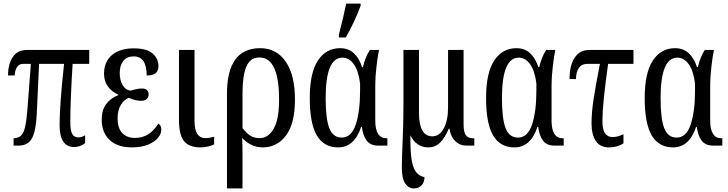

<svg xmlns="http://www.w3.org/2000/svg" viewBox="-20 -816 4082 1076"><path d="M314 -114Q314 -229 339 -458H199L186 -177Q182 -85 160 -42.5Q138 0 84 0H56V-41Q82 -42 97 -55.5Q112 -69 120 -102Q128 -135 133 -195L153 -458H110Q67 -458 62 -393H25Q25 -455 51 -495.5Q77 -536 131 -536H480V-458H387Q374 -252 374 -129Q374 -86 384.5 -66Q395 -46 417 -46Q439 -46 457 -58V-14Q430 8 394 8Q356 8 335 -22Q314 -52 314 -114Z M550 -144Q550 -200 575.5 -233.5Q601 -267 643 -283V-286Q607 -301 585 -331Q563 -361 563 -402Q563 -470 607.5 -507.5Q652 -545 730 -545Q802 -545 835 -516.5Q868 -488 868 -445Q868 -420 853 -406.5Q838 -393 802 -393Q802 -500 729 -500Q691 -500 671 -474.5Q651 -449 651 -407Q651 -366 667.5 -338.5Q684 -311 711 -308Q718 -310 737.5 -315Q757 -320 777 -320Q793 -320 803 -311.5Q813 -303 813 -287Q813 -270 801.5 -260.5Q790 -251 771 -251Q738 -251 702 -268Q676 -258 657.5 -228.5Q639 -199 639 -153Q639 -98 665 -70.5Q691 -43 737 -43Q818 -43 867 -123Q884 -115 884 -90Q884 -66 865 -43Q846 -20 808.5 -5Q771 10 720 10Q638 10 594 -32Q550 -74 550 -144Z M983 -145V-536H1070V-139Q1070 -90 1085.5 -66Q1101 -42 1129 -42Q1154 -42 1180 -50V-7Q1168 0 1146 5Q1124 10 1103 10Q1040 10 1011.5 -25Q983 -60 983 -145Z M1252 -291Q1252 -546 1438 -546Q1529 -546 1581 -471Q1633 -396 1633 -258Q1633 -124 1583 -57Q1533 10 1451 10Q1388 10 1337 -43Q1339 -7 1339 49V240H1252ZM1544 -258Q1544 -494 1434 -494Q1382 -494 1360.5 -442.5Q1339 -391 1339 -293V-98Q1362 -69 1383 -55.5Q1404 -42 1436 -42Q1483 -42 1513.5 -94Q1544 -146 1544 -258Z M1716 -267Q1716 -407 1761.5 -476.5Q1807 -546 1886 -546Q1932 -546 1962.5 -518Q1993 -490 2009 -440H2014Q2027 -497 2053 -536H2104Q2097 -504 2090 -444Q2083 -384 2083 -339V-141Q2083 -41 2146 -41H2151V0H2100Q2056 0 2035 -28Q2014 -56 2008 -105H2004Q1966 10 1875 10Q1795 10 1755.5 -57Q1716 -124 1716 -267ZM1998 -309V-348Q1989 -420 1962.5 -456.5Q1936 -493 1899 -493Q1805 -493 1805 -266Q1805 -150 1825.5 -97.5Q1846 -45 1895 -45Q1949 -45 1973.5 -117.5Q1998 -190 1998 -309ZM1879 -621Q1907 -729 1920 -796H2001V-784Q1968 -694 1918 -606H1879Z M2232 123Q2232 92 2233 64Q2234 36 2235 11Q2241 -113 2241 -225V-536H2328V-185Q2328 -52 2403 -52Q2443 -52 2467 -96.5Q2491 -141 2491 -214V-536H2578V-119Q2578 -76 2590.5 -58.5Q2603 -41 2632 -41H2638V0H2593Q2557 0 2531 -25.5Q2505 -51 2499 -95H2495Q2475 -46 2447.5 -18Q2420 10 2381 10Q2347 10 2321 -7.5Q2295 -25 2280 -58Q2279 26 2286 74Q2293 122 2310 146Q2327 170 2359 177Q2359 204 2343 222Q2327 240 2299 240Q2270 240 2251 212.5Q2232 185 2232 123Z M2704 -267Q2704 -407 2749.5 -476.5Q2795 -546 2874 -546Q2920 -546 2950.5 -518Q2981 -490 2997 -440H3002Q3015 -497 3041 -536H3092Q3085 -504 3078 -444Q3071 -384 3071 -339V-141Q3071 -41 3134 -41H3139V0H3088Q3044 0 3023 -28Q3002 -56 2996 -105H2992Q2954 10 2863 10Q2783 10 2743.5 -57Q2704 -124 2704 -267ZM2986 -309V-348Q2977 -420 2950.5 -456.5Q2924 -493 2887 -493Q2793 -493 2793 -266Q2793 -150 2813.5 -97.5Q2834 -45 2883 -45Q2937 -45 2961.5 -117.5Q2986 -190 2986 -309Z M3295 -125Q3295 -183 3306 -257Q3317 -331 3342 -458H3272Q3239 -458 3223.5 -434.5Q3208 -411 3208 -373H3172Q3172 -451 3201 -493.5Q3230 -536 3282 -536H3530V-458H3388Q3356 -232 3356 -139Q3356 -89 3371 -68.5Q3386 -48 3412 -48Q3444 -48 3474 -64V-13Q3440 10 3392 10Q3343 10 3319 -26Q3295 -62 3295 -125Z M3593 -267Q3593 -407 3638.5 -476.5Q3684 -546 3763 -546Q3809 -546 3839.5 -518Q3870 -490 3886 -440H3891Q3904 -497 3930 -536H3981Q3974 -504 3967 -444Q3960 -384 3960 -339V-141Q3960 -41 4023 -41H4028V0H3977Q3933 0 3912 -28Q3891 -56 3885 -105H3881Q3843 10 3752 10Q3672 10 3632.5 -57Q3593 -124 3593 -267ZM3875 -309V-348Q3866 -420 3839.5 -456.5Q3813 -493 3776 -493Q3682 -493 3682 -266Q3682 -150 3702.5 -97.5Q3723 -45 3772 -45Q3826 -45 3850.5 -117.5Q3875 -190 3875 -309Z"/></svg>

Font: Noto Serif Cond
Style: Regular
Weight: 400
Width: 3
Designer: Monotype Design Team
Foundry: Monotype Imaging Inc.
Version: Version 1.001